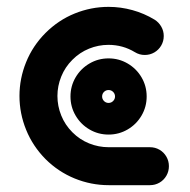

<svg xmlns="http://www.w3.org/2000/svg" viewBox="-20 -542 555 562"><path d="M316.7 -259.6Q316.7 -267.4 311.1 -273Q305.6 -278.5 297.8 -278.5Q290 -278.5 284.4 -273Q278.9 -267.4 278.9 -259.6Q278.9 -251.9 284.4 -246.3Q290 -240.7 297.8 -240.7Q305.6 -240.7 311.1 -246.3Q316.7 -251.9 316.7 -259.6ZM186.3 -259.6Q186.3 -290 201.3 -315.6Q216.3 -341.1 241.9 -356.1Q267.4 -371.1 297.8 -371.1Q328.1 -371.1 353.7 -356.1Q379.3 -341.1 394.3 -315.6Q409.3 -290 409.3 -259.6Q409.3 -229.3 394.3 -203.7Q379.3 -178.1 353.7 -163.1Q328.1 -148.1 297.8 -148.1Q267.4 -148.1 241.9 -163.1Q216.3 -178.1 201.3 -203.7Q186.3 -229.3 186.3 -259.6ZM474.4 -55.6Q474.4 -40.4 467 -27.6Q459.6 -14.8 446.9 -7.4Q434.1 0 418.9 0H298.1Q246.7 0 198.5 -19.6Q150.4 -39.3 113.3 -76.3Q75.9 -114.1 56.5 -162Q37 -210 37 -261.1Q37 -312.2 56.5 -360.2Q75.9 -408.1 113.3 -445.6Q151.1 -483.3 198.9 -502.6Q246.7 -521.9 297.8 -521.9Q333.3 -521.9 367.6 -512.4Q401.9 -503 432.6 -484.4Q444.8 -476.7 452 -464.1Q459.3 -451.5 459.3 -436.7Q459.3 -421.5 451.9 -408.7Q444.4 -395.9 431.7 -388.5Q418.9 -381.1 403.7 -381.1Q388.1 -381.1 374.8 -389.3Q339.6 -410.7 297.4 -410.7Q268.1 -410.7 240.7 -399.6Q213.3 -388.5 191.9 -367Q170.4 -345.6 159.3 -318Q148.1 -290.4 148.1 -261.1Q148.1 -231.5 159.3 -203.9Q170.4 -176.3 191.9 -154.8Q213.3 -133.3 240.9 -122.2Q268.5 -111.1 298.1 -111.1H418.9Q434.1 -111.1 446.9 -103.7Q459.6 -96.3 467 -83.5Q474.4 -70.7 474.4 -55.6Z"/></svg>

Font: 26F Galaxy Hebrew Black
Style: Regular
Weight: 900
Designer: C₂₉H₂₅N₃O₅
Version: Version 1.000